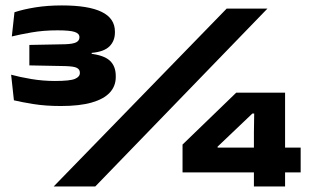

<svg xmlns="http://www.w3.org/2000/svg" viewBox="-20 -670 1112 690"><path d="M199 -289Q144 -289 100.5 -296Q57 -303 30 -309.5L20 -401.5Q51 -393 92.5 -386Q134 -379 177.5 -379Q231.5 -379 249.2 -386.5Q267 -394 267 -407.5V-408.5Q267 -414 264.8 -418.2Q262.5 -422.5 256.8 -425.8Q251 -429 240.5 -430.5Q230 -432 214 -432.5L85.5 -435V-508.5L214 -511Q242.5 -512 254 -518Q265.5 -524 265.5 -536V-536.5Q265.5 -549.5 248.5 -555.2Q231.5 -561 186.5 -561Q136.5 -561 93.5 -553.5Q50.5 -546 22.5 -539L32 -626Q63.5 -636.5 107 -643.5Q150.5 -650.5 202.5 -650.5Q298 -650.5 345.5 -627.2Q393 -604 393 -556.5V-553.5Q393 -523 373.5 -503.5Q354 -484 309.5 -480V-468L301.5 -477.5Q353 -472 374.5 -452.2Q396 -432.5 396 -397V-393Q396 -360.5 374.5 -337.2Q353 -314 309.5 -301.5Q266 -289 199 -289ZM173 0 794.5 -639H941L322.5 0ZM892.5 0V-193.5L893.5 -262H887L762 -143V-102L710.5 -139.5H1060.5V-50.5H636V-150.5L829 -337H1004.5V0Z"/></svg>

Font: Anek Latin Expanded
Style: Bold
Weight: 700
Width: 7
Designer: Yesha Goshar
Foundry: Ek Type
Version: Version 1.003